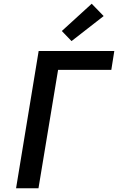

<svg xmlns="http://www.w3.org/2000/svg" viewBox="-20 -1008 640 1028"><path d="M66 0 187 -735H592L576 -634H291L186 0ZM363 -788 311 -842 471 -988 535 -922Z"/></svg>

Font: Iosevka Aile Oblique
Style: Bold
Weight: 700
Italic angle: -9°
Designer: Belleve Invis
Foundry: Belleve Invis
Version: Version 31.1.0; ttfautohint (v1.8.4)